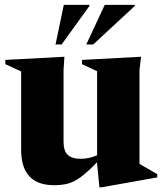

<svg xmlns="http://www.w3.org/2000/svg" viewBox="-20 -752 670 790"><path d="M241.5 -169Q241.5 -131 258.8 -114.8Q276 -98.5 312 -98.5Q344.5 -98.5 379.5 -113V-459L317.5 -488V-505.5L560.5 -518.5L554 -464.5V-77.5Q563 -72 587 -58.5Q611 -45 627 -35.5V-22L399 18.5H389L379.5 -78V-84.5Q339.5 -43.5 312 -23.2Q284.5 -3 259.5 3.5Q234.5 10 202.5 10Q67 10 67 -136V-458L2 -488V-505.5L245 -518.5L241.5 -465.5ZM335 -569 411 -732H534.5V-727.5L363.5 -569ZM208.5 -569 242.5 -732H348V-727.5L233.5 -569Z"/></svg>

Font: Newsreader Display
Style: Bold
Weight: 700
Designer: Hugues Gentile
Foundry: Production Type
Version: Version 1.001